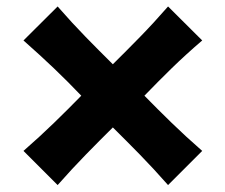

<svg xmlns="http://www.w3.org/2000/svg" viewBox="-20 -624 680 579"><path d="M153.8 -65.9 50.8 -168.9Q100.6 -212.4 142.8 -253.4Q185.1 -294.4 225.1 -335.4Q185.1 -377.4 143.1 -417.5Q101.1 -457.5 50.8 -502L153.8 -604.5Q197.3 -554.7 238.3 -512.7Q279.3 -470.7 320.3 -430.2Q361.3 -470.7 402.3 -512.7Q443.4 -554.7 486.8 -604.5L589.8 -502Q539.6 -459 497.8 -418.2Q456.1 -377.4 415.5 -335.4Q455.6 -294.4 497.8 -253.4Q540 -212.4 589.8 -168.9L486.8 -65.9Q442.9 -115.7 401.9 -157.7Q360.8 -199.7 320.3 -239.7Q279.8 -199.7 238.8 -157.7Q197.8 -115.7 153.8 -65.9Z"/></svg>

Font: Pinar DS1 Bold
Style: Regular
Weight: 700
Designer: Amin Abedi
Version: Version 3.000